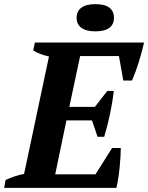

<svg xmlns="http://www.w3.org/2000/svg" viewBox="-44 -905 714 925"><path d="M650 -700Q640 -655 625 -607Q610 -559 592 -517H550L529 -635H342L290 -390H413L473 -467H504Q499 -418 486.5 -358Q474 -298 458 -246H426L399 -325H276L222 -65H416L496 -192H538Q538 -174 536.5 -150Q535 -126 532.5 -100Q530 -74 526 -48Q522 -22 517 0H-24L-17 -38Q3 -47 25.5 -55Q48 -63 72 -67L192 -633Q172 -637 152 -644.5Q132 -652 116 -662L124 -700ZM325 -819Q325 -851 348 -868Q371 -885 416 -885Q461 -885 483 -868Q505 -851 505 -819Q505 -788 483 -771Q461 -754 416 -754Q371 -754 348 -771Q325 -788 325 -819Z"/></svg>

Font: PT Serif
Style: Bold Italic
Weight: 700
Italic angle: -12°
Designer: A.Korolkova, O.Umpeleva, V.Yefimov
Foundry: ParaType Ltd
Version: Version 1.000W OFL